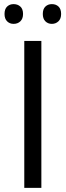

<svg xmlns="http://www.w3.org/2000/svg" viewBox="-20 -913 319 933"><path d="M46 -797Q66 -797 79 -809.5Q92 -822 92 -845Q92 -869 79 -881Q66 -893 46 -893Q27 -893 14.5 -881Q2 -869 2 -845Q2 -822 14.5 -809.5Q27 -797 46 -797ZM232 -797Q251 -797 264 -809.5Q277 -822 277 -845Q277 -869 264.5 -881Q252 -893 232 -893Q213 -893 200.5 -881Q188 -869 188 -845Q188 -822 200.5 -809.5Q213 -797 232 -797ZM181 -714H98V0H181Z"/></svg>

Font: OpenSansMMV
Style: Regular
Weight: 400
Designer: Steve Matteson
Foundry: Ascender Corporation
Version: Version 4.000